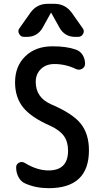

<svg xmlns="http://www.w3.org/2000/svg" viewBox="-20 -985 540 1015"><path d="M267.6 -964.8Q324.2 -964.8 358.4 -918.9L417 -835.9Q427.7 -822.3 419.4 -806.2Q411.1 -790 392.6 -790H377.9Q321.3 -790 293.9 -839.8L251 -917Q251 -918 250 -918Q249 -918 249 -917L206.1 -839.8Q178.7 -790 122.1 -790H107.4Q89.8 -790 81.1 -806.2Q72.3 -822.3 83 -835.9L141.6 -918.9Q174.8 -964.8 232.4 -964.8ZM245.1 -320.3Q144.5 -364.3 102.1 -417.5Q59.6 -470.7 59.6 -549.8Q59.6 -634.8 113.8 -687.5Q168 -740.2 257.8 -740.2Q331.1 -740.2 378.9 -723.6Q403.3 -715.8 416.5 -694.8Q429.7 -673.8 429.7 -648.4Q429.7 -630.9 414.6 -621.6Q399.4 -612.3 381.8 -620.1Q327.1 -646.5 267.6 -646.5Q223.6 -646.5 196.3 -620.1Q168.9 -593.8 168.9 -551.8Q168.9 -469.7 250 -433.6Q363.3 -385.7 406.7 -331.5Q450.2 -277.3 450.2 -190.4Q450.2 9.8 237.3 9.8Q169.9 9.8 114.3 -14.6Q90.8 -24.4 78.1 -48.3Q65.4 -72.3 65.4 -98.6V-100.6Q65.4 -117.2 80.6 -125Q95.7 -132.8 110.4 -124Q175.8 -84 236.3 -84Q339.8 -84 339.8 -188.5Q339.8 -235.4 317.9 -266.1Q295.9 -296.9 245.1 -320.3Z"/></svg>

Font: Rounded Mgen+ 2m medium
Style: Regular
Weight: 500
Designer: [Source Han Sans]
Ryoko NISHIZUKA  (kana & ideographs); Paul D. Hunt (Latin, Greek & Cyrillic); Wenlong ZHANG  (bopomofo
Version: Version 1.059.20150602